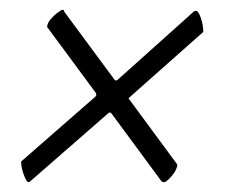

<svg xmlns="http://www.w3.org/2000/svg" viewBox="-20 -439 465 391"><path d="M38 -68Q34 -68 28.5 -83Q23 -98 23 -110L174 -242Q176 -244 176 -245Q176 -249 175 -250L76 -384Q76 -391 82.5 -399Q89 -407 97 -413Q105 -419 107 -419Q110 -419 110 -418Q110 -417 111 -415L213 -277Q215 -275 217 -275L219 -276L373 -414Q376 -417 379 -417Q384 -417 389 -402.5Q394 -388 394 -374L244 -241Q242 -239 242 -239Q242 -238 243 -237L341 -104Q341 -94 330 -81Q319 -68 314 -68Q310 -68 308 -71L207 -208Q205 -210 204 -210Q202 -210 200 -208L43 -71Q40 -68 38 -68Z"/></svg>

Font: Amiri
Style: Bold Italic
Weight: 700
Italic angle: 10°
Designer: Khaled Hosny
Version: Version 0.113